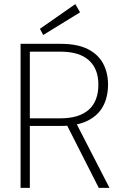

<svg xmlns="http://www.w3.org/2000/svg" viewBox="-20 -913 607 933"><path d="M80 0V-700H275Q357 -700 407.5 -674Q458 -648 481.5 -603.5Q505 -559 505 -502Q505 -443 481.5 -398Q458 -353 407 -327Q356 -301 274 -301H125V0ZM460 0 298 -319H348L512 0ZM125 -338H273Q364 -338 411 -379.5Q458 -421 458 -502Q458 -579 411.5 -620.5Q365 -662 273 -662H125ZM190 -743 174 -773 346 -893 369 -853Z"/></svg>

Font: DM Sans 10pt ExtraLight
Style: Regular
Weight: 250
Version: Version 4.004;gftools[0.9.30]